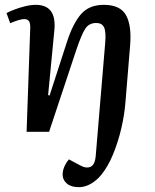

<svg xmlns="http://www.w3.org/2000/svg" viewBox="-20 -545 643 794"><path d="M306 229Q274 229 256.5 214Q239 199 239 177Q239 146 265 114L308 137Q335 153 354 145Q373 137 376 98L415 -367Q419 -413 410.5 -431.5Q402 -450 378 -450Q348 -450 332.5 -426Q317 -402 296 -340L183 0H90L105 -428Q106 -447 100.5 -456.5Q95 -466 80 -466Q62 -466 22 -449L7 -491Q18 -497 38.5 -505Q59 -513 83 -519Q107 -525 128 -525Q214 -525 205 -422L179 -152L185 -150L257 -372Q282 -449 315.5 -487Q349 -525 409 -525Q477 -525 501 -482.5Q525 -440 518 -356L499 -125Q495 -71 481.5 -13.5Q468 44 447 94.5Q426 145 398 179Q379 202 355 215.5Q331 229 306 229Z"/></svg>

Font: Literata 36pt Medium
Style: Italic
Weight: 500
Italic angle: -2°
Designer: Latin by Veronika Burian and Jose Scaglione. Greek by Irene Vlachou. Cyrillic by Vera Evstafieva
Foundry: TypeTogether
Version: Version 3.002